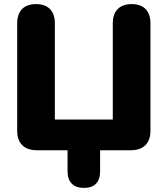

<svg xmlns="http://www.w3.org/2000/svg" viewBox="-20 -734 819 938"><path d="M390 184C442 184 469 156 469 103V0H619C681 0 715 -34 715 -95V-620C715 -681 682 -714 623 -714C565 -714 531 -681 531 -620V-150H248V-620C248 -681 215 -714 156 -714C97 -714 64 -681 64 -620V-95C64 -34 98 0 160 0H310V103C310 156 339 184 390 184Z"/></svg>

Font: Nunito Black
Style: Regular
Weight: 900
Designer: Vernon Adams
Foundry: Vernon Adams
Version: Version 3.602